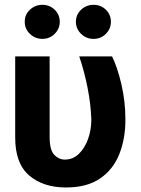

<svg xmlns="http://www.w3.org/2000/svg" viewBox="-20 -785 596 814"><path d="M44.4 -545.9H190.4V-201.7Q190.9 -148.4 210.2 -128.4Q229.5 -108.4 254.9 -108.4Q289.6 -108.4 314.7 -133.1Q339.8 -157.7 353.5 -196.3Q367.2 -234.9 367.2 -277.3Q365.2 -342.3 351.1 -413.6Q336.9 -484.9 315.9 -545.9H455.1Q477.5 -501 494.6 -428Q511.7 -355 511.7 -277.3Q511.7 -196.8 485.8 -131.6Q460 -66.4 404.3 -28.3Q348.6 9.8 259.8 9.8Q162.6 9.8 103.3 -41.5Q43.9 -92.8 44.4 -203.1ZM159.7 -620.1Q128.9 -620.1 106.7 -641.6Q84.5 -663.1 85 -692.4Q84.5 -722.7 106.7 -743.7Q128.9 -764.6 159.7 -764.6Q190.4 -764.6 211.9 -743.7Q233.4 -722.7 233.4 -692.4Q233.4 -663.1 211.9 -641.6Q190.4 -620.1 159.7 -620.1ZM376.5 -620.1Q345.7 -620.1 323.7 -641.6Q301.8 -663.1 301.8 -692.4Q301.8 -722.7 323.7 -743.7Q345.7 -764.6 376.5 -764.6Q407.7 -764.6 429 -743.7Q450.2 -722.7 450.2 -692.4Q450.2 -663.1 429 -641.6Q407.7 -620.1 376.5 -620.1Z"/></svg>

Font: Inter Tight
Style: Bold
Weight: 700
Designer: Rasmus Andersson
Foundry: rsms
Version: Version 3.004; ttfautohint (v1.8.4.7-5d5b)